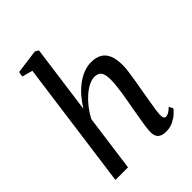

<svg xmlns="http://www.w3.org/2000/svg" viewBox="-234 -934 1061 1061"><g transform="rotate(-45 297.0 -403.5)"><path d="M432 10Q409.5 10 395 3Q380.5 -4 374 -18Q367.5 -32 368 -53Q368.5 -67 371 -86.8Q373.5 -106.5 377.5 -129.8Q381.5 -153 385.8 -177Q390 -201 393.5 -223Q397.5 -245 402 -269.5Q406.5 -294 410.2 -319Q414 -344 416.2 -367.2Q418.5 -390.5 418.5 -410Q418.5 -439 412.5 -455.2Q406.5 -471.5 394.8 -478.2Q383 -485 364 -485Q343.5 -485 319.2 -472.8Q295 -460.5 270.8 -439Q246.5 -417.5 225 -389.8Q203.5 -362 188 -331.5L143 0H44.5L146.5 -751L84.5 -768L90 -798L232 -817L252 -805L197.5 -403.5Q216.5 -434.5 240 -462Q263.5 -489.5 291 -510.5Q318.5 -531.5 348.5 -543.5Q378.5 -555.5 410.5 -555.5Q445.5 -555.5 470.5 -542Q495.5 -528.5 508.8 -498.8Q522 -469 522 -420Q522 -399.5 518 -369Q514 -338.5 508.2 -305.5Q502.5 -272.5 497.5 -243.5Q494 -223.5 490.2 -201.2Q486.5 -179 482.8 -157.2Q479 -135.5 476.2 -115.8Q473.5 -96 472.5 -81Q472.5 -64 477 -56.5Q481.5 -49 489 -49Q499.5 -49 510.8 -55.5Q522 -62 539 -77.5L550.5 -53Q545 -44.5 528.8 -29.5Q512.5 -14.5 488 -2.2Q463.5 10 432 10Z"/></g></svg>

Font: Merriweather 48pt
Style: Italic
Weight: 400
Italic angle: -7.8°
Version: Version 2.101